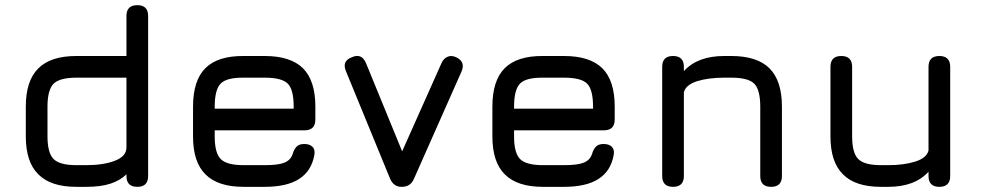

<svg xmlns="http://www.w3.org/2000/svg" viewBox="-20 -724 3806 744"><path d="M314 0C314 0 314 0 314 0C351.5 0 383 -4 408.5 -12.5C434 -21 454.5 -33 470 -49C470 -49 470 -42 470 -42C470 -42 470 -42 470 -42C470 -14 484 0 512 0C512 0 512 0 512 0C540 0 554 -14 554 -42C554 -42 554 -662 554 -662C554 -662 554 -662 554 -662C554 -690 540 -704 512 -704C512 -704 512 -704 512 -704C484 -704 470 -690 470 -662C470 -662 470 -507 470 -507C470 -507 276 -507 276 -507C276 -507 276 -507 276 -507C209.5 -507 160.5 -491 128.5 -459C96 -427 80 -377.5 80 -311C80 -311 80 -196 80 -196C80 -196 80 -196 80 -196C80 -129.5 96 -80.5 128.5 -48.5C160.5 -16 209.5 0 276 0C276 0 314 0 314 0ZM276 -84C233 -84 203.5 -92 188 -107.5C172 -123 164 -152.5 164 -196C164 -196 164 -311 164 -311C164 -311 164 -311 164 -311C164 -354 172 -383.5 187.5 -399.5C203 -415 232.5 -423 276 -423C276 -423 470 -423 470 -423C470 -423 470 -153 470 -153C470 -153 470 -153 470 -153C470 -129.5 455 -112.5 425 -101C395 -89.5 358 -84 314 -84C314 -84 276 -84 276 -84C276 -84 276 -84 276 -84Z M1160 -219C1160 -219 1160 -219 1160 -219C1188 -219 1202 -233 1202 -261C1202 -261 1202 -311 1202 -311C1202 -311 1202 -311 1202 -311C1202 -378 1186 -427.5 1154 -459.5C1122 -491 1072.5 -507 1006 -507C1006 -507 924 -507 924 -507C924 -507 924 -507 924 -507C857.5 -507.5 808.5 -492 776.5 -460.5C744 -428.5 728 -378.5 728 -311C728 -311 728 -195 728 -195C728 -195 728 -195 728 -195C728 -129 744 -80 776.5 -48C808.5 -16 857.5 0 924 0C924 0 1006 0 1006 0C1006 0 1006 0 1006 0C1062.5 0 1107 -10 1139 -30.5C1171 -51 1190.5 -81.5 1198 -123C1198 -123 1198 -123 1198 -123C1200.5 -137 1198.5 -147.5 1191 -155C1183.5 -162.5 1173 -166 1159 -166C1159 -166 1159 -166 1159 -166C1145.5 -166 1136 -162.5 1129.5 -156C1123 -149.5 1117.5 -139.5 1114 -127C1114 -127 1114 -127 1114 -127C1108.5 -111 1098 -100 1081.5 -93.5C1065 -87 1040 -84 1006 -84C1006 -84 924 -84 924 -84C924 -84 924 -84 924 -84C880.5 -84 851 -92 835.5 -107.5C820 -123 812 -152 812 -195C812 -195 812 -219 812 -219C812 -219 1160 -219 1160 -219ZM1006 -423C1006 -423 1006 -423 1006 -423C1049.5 -423 1079.5 -415.5 1095 -400C1110.5 -384.5 1118 -354.5 1118 -311C1118 -311 1118 -303 1118 -303C1118 -303 812 -303 812 -303C812 -303 812 -311 812 -311C812 -311 812 -311 812 -311C812 -355 820 -385 835.5 -400.5C851 -416 880.5 -423.5 924 -423C924 -423 1006 -423 1006 -423Z M1768 -446C1768 -446 1768 -446 1768 -446C1779.5 -471.5 1772.5 -490.5 1748 -502C1748 -502 1748 -502 1748 -502C1736 -507.5 1725 -508.5 1715.5 -504.5C1705.5 -500.5 1697.5 -493 1692 -482C1692 -482 1518 -92 1518 -92C1518 -92 1557 -92 1557 -92C1557 -92 1398 -480 1398 -480C1398 -480 1398 -480 1398 -480C1386.5 -506.5 1368 -513.5 1343 -502C1343 -502 1343 -502 1343 -502C1316.5 -492 1309.5 -473.5 1321 -447C1321 -447 1491 -33 1491 -33C1491 -33 1491 -33 1491 -33C1500 -11 1515 0 1536 0C1536 0 1536 0 1536 0C1548 0 1558 -2.5 1566 -8C1573.5 -13 1579.5 -20.5 1584 -31C1584 -31 1768 -446 1768 -446Z M2320 -219C2320 -219 2320 -219 2320 -219C2348 -219 2362 -233 2362 -261C2362 -261 2362 -311 2362 -311C2362 -311 2362 -311 2362 -311C2362 -378 2346 -427.5 2314 -459.5C2282 -491 2232.5 -507 2166 -507C2166 -507 2084 -507 2084 -507C2084 -507 2084 -507 2084 -507C2017.5 -507.5 1968.5 -492 1936.5 -460.5C1904 -428.5 1888 -378.5 1888 -311C1888 -311 1888 -195 1888 -195C1888 -195 1888 -195 1888 -195C1888 -129 1904 -80 1936.5 -48C1968.5 -16 2017.5 0 2084 0C2084 0 2166 0 2166 0C2166 0 2166 0 2166 0C2222.5 0 2267 -10 2299 -30.5C2331 -51 2350.5 -81.5 2358 -123C2358 -123 2358 -123 2358 -123C2360.5 -137 2358.5 -147.5 2351 -155C2343.5 -162.5 2333 -166 2319 -166C2319 -166 2319 -166 2319 -166C2305.5 -166 2296 -162.5 2289.5 -156C2283 -149.5 2277.5 -139.5 2274 -127C2274 -127 2274 -127 2274 -127C2268.5 -111 2258 -100 2241.5 -93.5C2225 -87 2200 -84 2166 -84C2166 -84 2084 -84 2084 -84C2084 -84 2084 -84 2084 -84C2040.5 -84 2011 -92 1995.5 -107.5C1980 -123 1972 -152 1972 -195C1972 -195 1972 -219 1972 -219C1972 -219 2320 -219 2320 -219ZM2166 -423C2166 -423 2166 -423 2166 -423C2209.5 -423 2239.5 -415.5 2255 -400C2270.5 -384.5 2278 -354.5 2278 -311C2278 -311 2278 -303 2278 -303C2278 -303 1972 -303 1972 -303C1972 -303 1972 -311 1972 -311C1972 -311 1972 -311 1972 -311C1972 -355 1980 -385 1995.5 -400.5C2011 -416 2040.5 -423.5 2084 -423C2084 -423 2166 -423 2166 -423Z M2588 0C2616 0 2630 -14 2630 -42C2630 -42 2630 -366 2630 -366C2630 -366 2630 -366 2630 -366C2634.5 -385.5 2652 -400 2681.5 -409.5C2711 -418.5 2746 -423 2786 -423C2786 -423 2814 -423 2814 -423C2814 -423 2814 -423 2814 -423C2857 -423 2886.5 -415.5 2902.5 -400C2918 -384.5 2926 -354.5 2926 -311C2926 -311 2926 -42 2926 -42C2926 -42 2926 -42 2926 -42C2926 -14 2940 0 2968 0C2968 0 2968 0 2968 0C2996 0 3010 -14 3010 -42C3010 -42 3010 -311 3010 -311C3010 -311 3010 -311 3010 -311C3010 -377.5 2994 -427 2962 -459C2930 -491 2880.5 -507 2814 -507C2814 -507 2786 -507 2786 -507C2786 -507 2786 -507 2786 -507C2717.5 -507 2665.5 -487.5 2630 -448.5C2630 -448.5 2630 -465 2630 -465C2630 -465 2630 -465 2630 -465C2630 -493 2616 -507 2588 -507C2588 -507 2588 -507 2588 -507C2560 -507 2546 -493 2546 -465C2546 -465 2546 -42 2546 -42C2546 -42 2546 -42 2546 -42C2546 -14 2560 0 2588 0C2588 0 2588 0 2588 0Z M3620 -507C3592 -507 3578 -493 3578 -465C3578 -465 3578 -141 3578 -141C3578 -141 3578 -141 3578 -141C3573.5 -121.5 3556.5 -107.5 3527 -98C3497 -88.5 3462 -84 3422 -84C3422 -84 3394 -84 3394 -84C3394 -84 3394 -84 3394 -84C3351 -84 3321.5 -92 3306 -107.5C3290 -123 3282 -152.5 3282 -196C3282 -196 3282 -465 3282 -465C3282 -465 3282 -465 3282 -465C3282 -493 3268 -507 3240 -507C3240 -507 3240 -507 3240 -507C3212 -507 3198 -493 3198 -465C3198 -465 3198 -196 3198 -196C3198 -196 3198 -196 3198 -196C3198 -129.5 3214 -80.5 3246.5 -48.5C3278.5 -16 3327.5 0 3394 0C3394 0 3422 0 3422 0C3422 0 3422 0 3422 0C3490.5 0 3542.5 -19.5 3578 -58.5C3578 -58.5 3578 -42 3578 -42C3578 -42 3578 -42 3578 -42C3578 -14 3592 0 3620 0C3620 0 3620 0 3620 0C3648 0 3662 -14 3662 -42C3662 -42 3662 -465 3662 -465C3662 -465 3662 -465 3662 -465C3662 -493 3648 -507 3620 -507C3620 -507 3620 -507 3620 -507Z"/></svg>

Font: Jura-Fortis-Bold
Style: Bold
Weight: 500
Designer: Daniel Johnson, Alexei Vanyashin, Mirko Velimirovic
Foundry: Daniel Johnson
Version: ""